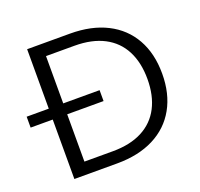

<svg xmlns="http://www.w3.org/2000/svg" viewBox="-152 -837 1016 973"><g transform="rotate(-20 356.0 -350.0)"><path d="M89.1 -700H320.2Q435.2 -700 518.4 -657.9Q601.5 -615.8 645.7 -537.3Q690 -458.8 690 -350Q690 -242 645.7 -163.1Q601.5 -84.2 518.4 -42.1Q435.2 0 320.2 0H89.1ZM610.5 -350Q610.5 -438.8 577.5 -502.7Q544.4 -566.7 479.5 -600.6Q414.5 -634.5 320.2 -634.5H167.1V-65.5H320.2Q414.5 -65.5 479.5 -99.4Q544.4 -133.3 577.5 -197.3Q610.5 -261.2 610.5 -350ZM-30.1 -379.4H363.2V-320.6H-30.1Z"/></g></svg>

Font: AF Albert Sans Medium
Style: Regular
Weight: 500
Designer: Andreas Rasmussen
Foundry: a.Foundry
Version: Version 1.300;Glyphs 3.2 (3231)